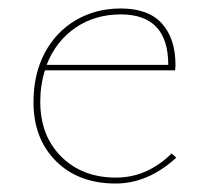

<svg xmlns="http://www.w3.org/2000/svg" viewBox="-20 -430 488 453"><path d="M396 -58Q329 3 253 3Q165 3 112 -50Q59 -103 59 -189Q59 -255 85.5 -305Q112 -355 159 -382.5Q206 -410 265 -410Q330 -410 362 -374.5Q394 -339 394 -277Q394 -268 393 -264H86Q75 -229 75 -190Q75 -110 124.5 -60.5Q174 -11 254 -11Q327 -11 385 -68ZM90 -277H377Q377 -396 265 -396Q204 -396 158 -364.5Q112 -333 90 -277Z"/></svg>

Font: Ysabeau Thin
Style: Regular
Weight: 200
Designer: Christian Thalmann (Catharsis Fonts)
Version: Version 0.003